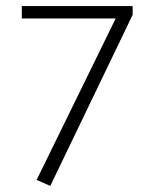

<svg xmlns="http://www.w3.org/2000/svg" viewBox="-20 -606 500 634"><path d="M418 -586V-557L146 8L101 -12L362 -545H52V-586Z"/></svg>

Font: Mukta Mahee ExtraLight
Style: Regular
Weight: 275
Designer: Shuchita Grover, Noopur Datye, Girish Dalvi, Yashodeep Gholap
Foundry: Ek Type
Version: Version 2.538;PS 1.000;hotconv 16.6.51;makeotf.lib2.5.65220;